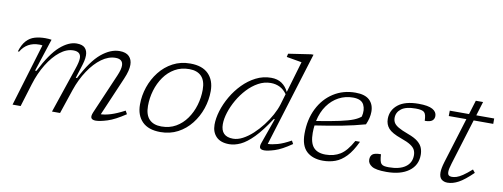

<svg xmlns="http://www.w3.org/2000/svg" viewBox="-61 -1068 3680 1405"><g transform="rotate(10 1778.5 -366.0)"><path d="M905 -76Q828 -24.5 773.2 -7.2Q718.5 10 687.5 10Q662 10 654.2 -3Q646.5 -16 659 -46L787.5 -344.5Q798 -369.5 802.8 -387.5Q807.5 -405.5 807.5 -419.5Q807.5 -468 752 -468Q699.5 -468 648.2 -430.8Q597 -393.5 553.8 -328.5Q510.5 -263.5 482.5 -181.5L421.5 0H361.5L475.5 -337Q494.5 -391.5 494.5 -420Q494.5 -468 438.5 -468Q388.5 -468 339.2 -429.2Q290 -390.5 248.5 -323.2Q207 -256 181 -171L128.5 0H68.5L208.5 -464.5Q204 -466 197.2 -466.2Q190.5 -466.5 184.5 -466.5Q93.5 -466.5 48 -390L39 -390.5Q55.5 -443.5 81.2 -471.5Q107 -499.5 142 -510Q177 -520.5 220.5 -520.5Q245 -520.5 267 -517L187.5 -273.5H197.5Q266.5 -409.5 330.5 -465.8Q394.5 -522 454 -522Q497 -522 516 -501.8Q535 -481.5 535 -447Q535 -427 529.8 -404.2Q524.5 -381.5 514 -349.5L490 -273.5H499.5Q569 -409 637.2 -465.5Q705.5 -522 772.5 -522Q820.5 -522 843.8 -498.2Q867 -474.5 867 -436Q867 -415.5 860.8 -389.8Q854.5 -364 839.5 -329L716.5 -42.5Q748 -43.5 790.2 -56.5Q832.5 -69.5 891.5 -100.5Z M1298 -522Q1387.5 -522 1433.5 -475.5Q1479.5 -429 1479.5 -349Q1479.5 -282.5 1457.8 -218.5Q1436 -154.5 1395.2 -102.8Q1354.5 -51 1297 -20.5Q1239.5 10 1168 10Q1078.5 10 1032.5 -36.5Q986.5 -83 986.5 -163Q986.5 -229.5 1008.2 -293.5Q1030 -357.5 1070.8 -409.2Q1111.5 -461 1169 -491.5Q1226.5 -522 1298 -522ZM1168 -31.5Q1228.5 -31.5 1275.2 -58.5Q1322 -85.5 1354.2 -131.2Q1386.5 -177 1403.2 -233.5Q1420 -290 1420 -349Q1420 -415 1388.5 -447.8Q1357 -480.5 1298 -480.5Q1237.5 -480.5 1190.8 -453.5Q1144 -426.5 1111.8 -380.8Q1079.5 -335 1062.8 -278.5Q1046 -222 1046 -163Q1046 -97 1077.5 -64.2Q1109 -31.5 1168 -31.5Z M2140.5 -72.5Q2067 -21.5 2016.5 -5.8Q1966 10 1940 10Q1914 10 1907.5 -2.5Q1901 -15 1911 -42L1977 -228H1969.5Q1908.5 -134.5 1857.8 -82.8Q1807 -31 1763.2 -10.5Q1719.5 10 1679 10Q1615 10 1582.2 -23.8Q1549.5 -57.5 1549.5 -113Q1549.5 -160 1566.2 -215.2Q1583 -270.5 1614.5 -324.8Q1646 -379 1689.5 -423.5Q1733 -468 1786 -495Q1839 -522 1899 -522Q1946.5 -522 1978.2 -500Q2010 -478 2028.5 -439.5L2097 -672.5Q2088 -674 2066.5 -677.8Q2045 -681.5 2021.8 -685.5Q1998.5 -689.5 1984 -692L1989.5 -717L2156 -742H2174L1957.5 -41Q1988 -41.5 2030 -53.2Q2072 -65 2127.5 -96ZM1608.5 -127Q1608.5 -34.5 1700 -34.5Q1734.5 -34.5 1771.5 -54Q1808.5 -73.5 1844 -106.2Q1879.5 -139 1910.8 -179.5Q1942 -220 1965 -262.2Q1988 -304.5 1999.5 -342.5L2023 -422Q2000.5 -454 1970 -469Q1939.5 -484 1902.5 -484Q1854.5 -484 1810.8 -460Q1767 -436 1730.2 -396.5Q1693.5 -357 1666.2 -309.5Q1639 -262 1623.8 -214.2Q1608.5 -166.5 1608.5 -127Z M2619.5 -173.5Q2585.5 -100.5 2547.5 -60.8Q2509.5 -21 2466.8 -5.5Q2424 10 2376.5 10Q2298.5 10 2254 -31.2Q2209.5 -72.5 2209.5 -161.5Q2209.5 -267.5 2250.2 -349Q2291 -430.5 2362.5 -476.2Q2434 -522 2526 -522Q2596.5 -522 2630 -490.2Q2663.5 -458.5 2663.5 -404Q2663.5 -358.5 2640.5 -307Q2560.5 -284.5 2470.8 -267.2Q2381 -250 2271 -233.5Q2267.5 -206.5 2267.5 -178Q2267.5 -104 2297 -70.8Q2326.5 -37.5 2387 -37.5Q2448.5 -37.5 2495.2 -66.2Q2542 -95 2585 -173.5ZM2513.5 -483.5Q2457 -483.5 2408.5 -457.8Q2360 -432 2325.5 -383.8Q2291 -335.5 2276.5 -267.5Q2385.5 -285 2449.2 -299Q2513 -313 2547 -326.8Q2581 -340.5 2600.5 -357.5Q2613.5 -409 2594.8 -446.2Q2576 -483.5 2513.5 -483.5Z M2786.5 -110.5Q2789.5 -56 2802.5 -41.5Q2810.5 -32.5 2823.8 -29.5Q2837 -26.5 2859 -26.5Q2938.5 -26.5 2982 -57.5Q3025.5 -88.5 3025.5 -144Q3025.5 -166 3016.8 -184Q3008 -202 2983.5 -218Q2959 -234 2911.5 -250.5Q2840.5 -275.5 2815.5 -304.5Q2790.5 -333.5 2790.5 -374Q2790.5 -439.5 2842.5 -480.8Q2894.5 -522 2995 -522Q3065.5 -522 3097.8 -504Q3130 -486 3130 -455Q3130 -432 3114 -419.5Q3098 -407 3059.5 -407Q3058.5 -431 3055 -446Q3051.5 -461 3043 -469.5Q3028 -484 2980 -484Q2907 -484 2872.8 -457.8Q2838.5 -431.5 2838.5 -390.5Q2838.5 -370.5 2847.5 -354.8Q2856.5 -339 2881.8 -324Q2907 -309 2956 -291Q3005.5 -273 3030.8 -252Q3056 -231 3065 -207Q3074 -183 3074 -156Q3074 -78.5 3013.2 -34.2Q2952.5 10 2846.5 10Q2768.5 10 2738.5 -9Q2708.5 -28 2708.5 -57Q2708.5 -83.5 2724.2 -97Q2740 -110.5 2786.5 -110.5Z M3307.5 -134Q3294 -91 3294 -70.5Q3294 -51 3302.5 -44.2Q3311 -37.5 3325.5 -37.5Q3341 -37.5 3359.8 -43.2Q3378.5 -49 3404.5 -66.2Q3430.5 -83.5 3469 -117.5L3486.5 -95.5Q3425.5 -36 3383 -13Q3340.5 10 3301.5 10Q3274 10 3256.2 -5Q3238.5 -20 3238.5 -56Q3238.5 -70 3242 -89.2Q3245.5 -108.5 3254 -136.5L3357.5 -472H3226.5L3227 -512H3370L3402 -616.5H3456L3424 -512H3557V-472H3411.5Z"/></g></svg>

Font: Newsreader Caption Light
Style: Italic
Weight: 300
Italic angle: -17°
Designer: Hugues Gentile
Foundry: Production Type
Version: Version 1.001